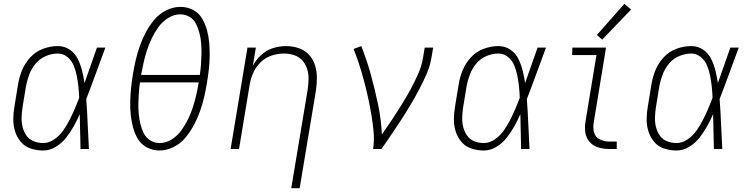

<svg xmlns="http://www.w3.org/2000/svg" viewBox="-20 -779 3928 1004"><path d="M206 8Q240 8 271.5 -11Q303 -30 325.5 -58.5Q348 -87 365.5 -118.5Q383 -150 397 -182Q398 -136 399 -91Q400 -46 401 0H445Q441 -65 438.5 -130.5Q436 -196 431 -261Q457 -328 481.5 -395.5Q506 -463 531 -530H487Q471 -484 454.5 -437.5Q438 -391 422 -345Q417 -378 409 -410Q401 -442 386.5 -471.5Q372 -501 344.5 -519.5Q317 -538 282 -538Q244 -538 205.5 -524Q167 -510 138.5 -479Q110 -448 95 -411Q80 -374 74 -335L56 -225Q50 -192 49.5 -158Q49 -124 58.5 -93Q68 -62 88.5 -37.5Q109 -13 140.5 -2.5Q172 8 206 8ZM206 -31Q180 -31 156 -40.5Q132 -50 118 -70.5Q104 -91 98 -115.5Q92 -140 93 -166.5Q94 -193 98 -219L116 -329Q122 -360 133.5 -390.5Q145 -421 167 -447Q189 -473 220 -486Q251 -499 282 -499Q311 -499 333 -480.5Q355 -462 365.5 -436Q376 -410 381.5 -382Q387 -354 390 -325.5Q393 -297 394 -268Q383 -238 370.5 -209Q358 -180 343.5 -151.5Q329 -123 310.5 -96.5Q292 -70 264 -50.5Q236 -31 206 -31Z M813 8Q851 8 887.5 -10Q924 -28 950 -59.5Q976 -91 994.5 -126Q1013 -161 1026 -197.5Q1039 -234 1047.5 -271Q1056 -308 1062 -345Q1068 -381 1072 -416Q1076 -451 1076.5 -486Q1077 -521 1074 -555.5Q1071 -590 1062 -622.5Q1053 -655 1036 -683.5Q1019 -712 989 -727.5Q959 -743 924 -743Q886 -743 849.5 -725Q813 -707 787 -676Q761 -645 742.5 -610Q724 -575 711 -538Q698 -501 689.5 -464Q681 -427 675 -390Q669 -355 665.5 -319.5Q662 -284 661 -249Q660 -214 663.5 -180Q667 -146 675.5 -113.5Q684 -81 701 -52.5Q718 -24 748.5 -8Q779 8 813 8ZM718 -387V-388Q724 -420 731 -452Q738 -484 748.5 -516Q759 -548 773.5 -578.5Q788 -609 808.5 -637.5Q829 -666 859.5 -685Q890 -704 922 -704Q950 -704 972.5 -690Q995 -676 1006 -652.5Q1017 -629 1023.5 -603.5Q1030 -578 1032 -551Q1034 -524 1033.5 -497Q1033 -470 1031 -442.5Q1029 -415 1025 -387ZM815 -31Q788 -31 765.5 -45Q743 -59 731.5 -82.5Q720 -106 714 -131.5Q708 -157 705.5 -184Q703 -211 703.5 -238.5Q704 -266 706 -293.5Q708 -321 712 -348H1019Q1014 -316 1006.5 -283.5Q999 -251 989 -219.5Q979 -188 964 -157Q949 -126 928.5 -97.5Q908 -69 878 -50Q848 -31 815 -31Z M1503 205H1547L1632 -305Q1637 -339 1637 -373Q1637 -407 1627 -438.5Q1617 -470 1595 -493.5Q1573 -517 1541 -527.5Q1509 -538 1476 -538Q1442 -538 1408 -527.5Q1374 -517 1346.5 -492Q1319 -467 1302 -435L1318 -530H1274L1186 0H1230L1285 -333Q1290 -365 1303.5 -396.5Q1317 -428 1342.5 -453Q1368 -478 1400.5 -488.5Q1433 -499 1466 -499Q1466 -499 1466 -499Q1466 -499 1466 -499Q1493 -499 1518.5 -490.5Q1544 -482 1561 -463Q1578 -444 1586 -418.5Q1594 -393 1593.5 -366Q1593 -339 1589 -311Z M1931 0H1975Q2001 -38 2027 -76Q2053 -114 2078 -152.5Q2103 -191 2126.5 -230.5Q2150 -270 2171.5 -310.5Q2193 -351 2211 -392.5Q2229 -434 2236 -477L2245 -530H2201L2192 -477Q2185 -434 2166.5 -392Q2148 -350 2126 -310Q2104 -270 2079.5 -230.5Q2055 -191 2029.5 -152.5Q2004 -114 1977 -76Q1973 -157 1956.5 -235Q1940 -313 1919 -389.5Q1898 -466 1869 -538L1829 -523Q1845 -483 1858.5 -441Q1872 -399 1883.5 -356Q1895 -313 1904.5 -269.5Q1914 -226 1921.5 -182Q1929 -138 1933.5 -92Q1938 -46 1931 0Z M2510 8Q2544 8 2575.5 -11Q2607 -30 2629.5 -58.5Q2652 -87 2669.5 -118.5Q2687 -150 2701 -182Q2702 -136 2703 -91Q2704 -46 2705 0H2749Q2745 -65 2742.5 -130.5Q2740 -196 2735 -261Q2761 -328 2785.5 -395.5Q2810 -463 2835 -530H2791Q2775 -484 2758.5 -437.5Q2742 -391 2726 -345Q2721 -378 2713 -410Q2705 -442 2690.5 -471.5Q2676 -501 2648.5 -519.5Q2621 -538 2586 -538Q2548 -538 2509.5 -524Q2471 -510 2442.5 -479Q2414 -448 2399 -411Q2384 -374 2378 -335L2360 -225Q2354 -192 2353.5 -158Q2353 -124 2362.5 -93Q2372 -62 2392.5 -37.5Q2413 -13 2444.5 -2.5Q2476 8 2510 8ZM2510 -31Q2484 -31 2460 -40.5Q2436 -50 2422 -70.5Q2408 -91 2402 -115.5Q2396 -140 2397 -166.5Q2398 -193 2402 -219L2420 -329Q2426 -360 2437.5 -390.5Q2449 -421 2471 -447Q2493 -473 2524 -486Q2555 -499 2586 -499Q2615 -499 2637 -480.5Q2659 -462 2669.5 -436Q2680 -410 2685.5 -382Q2691 -354 2694 -325.5Q2697 -297 2698 -268Q2687 -238 2674.5 -209Q2662 -180 2647.5 -151.5Q2633 -123 2614.5 -96.5Q2596 -70 2568 -50.5Q2540 -31 2510 -31Z M3164 0H3205V-39H3164Q3138 -39 3115 -51Q3092 -63 3086 -88Q3080 -113 3085 -140L3149 -530H2973L2972 -491H3099L3042 -146Q3037 -117 3040.5 -88.5Q3044 -60 3062 -38.5Q3080 -17 3107.5 -8.5Q3135 0 3164 0ZM3129 -572 3280 -729 3245 -759 3101 -596Z M3518 8Q3552 8 3583.5 -11Q3615 -30 3637.5 -58.5Q3660 -87 3677.5 -118.5Q3695 -150 3709 -182Q3710 -136 3711 -91Q3712 -46 3713 0H3757Q3753 -65 3750.5 -130.5Q3748 -196 3743 -261Q3769 -328 3793.5 -395.5Q3818 -463 3843 -530H3799Q3783 -484 3766.5 -437.5Q3750 -391 3734 -345Q3729 -378 3721 -410Q3713 -442 3698.5 -471.5Q3684 -501 3656.5 -519.5Q3629 -538 3594 -538Q3556 -538 3517.5 -524Q3479 -510 3450.5 -479Q3422 -448 3407 -411Q3392 -374 3386 -335L3368 -225Q3362 -192 3361.5 -158Q3361 -124 3370.5 -93Q3380 -62 3400.5 -37.5Q3421 -13 3452.5 -2.5Q3484 8 3518 8ZM3518 -31Q3492 -31 3468 -40.5Q3444 -50 3430 -70.5Q3416 -91 3410 -115.5Q3404 -140 3405 -166.5Q3406 -193 3410 -219L3428 -329Q3434 -360 3445.5 -390.5Q3457 -421 3479 -447Q3501 -473 3532 -486Q3563 -499 3594 -499Q3623 -499 3645 -480.5Q3667 -462 3677.5 -436Q3688 -410 3693.5 -382Q3699 -354 3702 -325.5Q3705 -297 3706 -268Q3695 -238 3682.5 -209Q3670 -180 3655.5 -151.5Q3641 -123 3622.5 -96.5Q3604 -70 3576 -50.5Q3548 -31 3518 -31Z"/></svg>

Font: Iosevka Sparkle Extralight
Style: Italic
Weight: 200
Italic angle: -9°
Designer: Belleve Invis
Foundry: Belleve Invis
Version: Version 4.5.0; ttfautohint (v1.8.3)